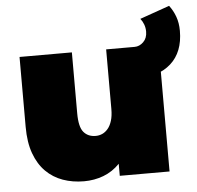

<svg xmlns="http://www.w3.org/2000/svg" viewBox="-52 -763 848 826"><g transform="rotate(-5 372.5 -350.0)"><path d="M278 10Q229 10 187 -5Q145 -20 114 -51Q83 -82 65.5 -130Q48 -178 48 -245V-547H274V-284Q274 -225 293 -202.5Q312 -180 345 -180Q360 -180 373.5 -186Q387 -192 398 -205Q409 -218 415.5 -239Q422 -260 422 -290V-547H648V0H433V-52Q402 -20 362.5 -5Q323 10 278 10ZM505 -409V-547H545Q566 -547 583 -563.5Q600 -580 600 -608Q600 -625 594.5 -639.5Q589 -654 580 -665L708 -710Q725 -688 735 -660.5Q745 -633 745 -599Q745 -507 690 -458Q635 -409 535 -409Z"/></g></svg>

Font: Montserrat-Alt1 Black
Style: Regular
Weight: 900
Designer: Differentunic
Foundry: Differentunic
Version: Version 7.222